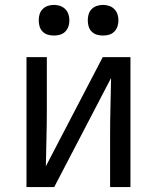

<svg xmlns="http://www.w3.org/2000/svg" viewBox="-20 -763 640 783"><path d="M88 0V-530H171V-318Q171 -260 169.5 -201.5Q168 -143 167 -85L399 -530H512V0H429V-212Q429 -270 430.5 -328.5Q432 -387 433 -445L201 0ZM400 -618Q387 -618 375 -621.5Q363 -625 354 -634Q345 -643 341.5 -655Q338 -667 338 -680Q338 -693 341.5 -705Q345 -717 354 -726Q363 -735 375 -739Q387 -743 400 -743Q413 -743 425 -739Q437 -735 446 -726Q455 -717 459 -705Q463 -693 463 -680Q463 -667 459 -655Q455 -643 446 -634Q437 -625 425 -621.5Q413 -618 400 -618ZM200 -618Q187 -618 175 -621.5Q163 -625 154 -634Q145 -643 141.5 -655Q138 -667 138 -680Q138 -693 141.5 -705Q145 -717 154 -726Q163 -735 175 -739Q187 -743 200 -743Q213 -743 225 -739Q237 -735 246 -726Q255 -717 259 -705Q263 -693 263 -680Q263 -667 259 -655Q255 -643 246 -634Q237 -625 225 -621.5Q213 -618 200 -618Z"/></svg>

Font: Iosevka Curly Extended
Style: Regular
Weight: 400
Width: 7
Monospace: yes
Designer: Belleve Invis
Foundry: Belleve Invis
Version: Version 11.1.0; ttfautohint (v1.8.3)